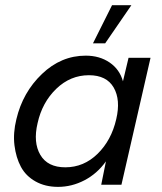

<svg xmlns="http://www.w3.org/2000/svg" viewBox="-20 -710 624 738"><path d="M337.4 -543.5 410.6 -689.9H484.9L384.3 -543.5ZM203.1 8.3Q153.8 8.3 116.7 -12.5Q79.6 -33.2 60.5 -68.6Q41.5 -104 35.6 -151.4Q29.8 -198.7 43 -252Q67.4 -355 141.1 -425.5Q214.8 -496.1 309.6 -496.1Q362.8 -496.1 401.4 -469.7Q439.9 -443.4 452.6 -397.5L474.1 -487.8H558.6L446.8 0H369.1L387.2 -89.8Q353.5 -42.5 304.7 -17.1Q255.9 8.3 203.1 8.3ZM231 -66.9Q302.2 -66.9 355.2 -118.9Q408.2 -170.9 426.8 -252Q444.3 -326.2 417 -373.5Q389.6 -420.9 321.8 -420.9Q250.5 -420.9 196.3 -368.7Q142.1 -316.4 124.5 -236.8Q106.9 -162.6 135 -114.7Q163.1 -66.9 231 -66.9Z"/></svg>

Font: HK Grotesk Medium Legacy Italic
Style: Regular
Weight: 500
Italic angle: -13°
Designer: Alfredo Marco Pradil
Foundry: Hanken Design Co.
Version: Version 2.022;PS 002.022;hotconv 1.0.88;makeotf.lib2.5.64775